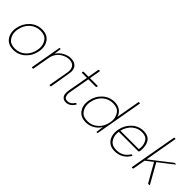

<svg xmlns="http://www.w3.org/2000/svg" viewBox="162 -1775 2811 2811"><g transform="rotate(45 1567.5 -370.0)"><path d="M232 10Q124 10 72 -63Q33 -117 33 -191Q33 -217 38 -246Q58 -356 136.5 -429Q215 -502 323 -502Q431 -502 483 -429Q521 -376 521 -303Q521 -276 516 -246Q497 -136 418.5 -63Q340 10 232 10ZM238 -20Q330 -20 398.5 -82Q467 -144 485 -246Q490 -274 490 -299Q490 -365 449.5 -418.5Q409 -472 317 -472Q225 -472 156 -410Q87 -348 69 -246Q64 -218 64 -193Q64 -127 105 -73.5Q146 -20 238 -20Z M994 0H980Q973 0 973 -8L1026 -305Q1031 -333 1031 -356Q1031 -472 909 -472Q869 -472 822 -451Q706 -400 683.5 -269.5Q661 -139 637 -8Q636 -1 628 0H614Q607 0 607 -8L691 -484Q693 -492 701 -492Q716 -492 716 -487L701 -377Q740 -439 801.5 -470.5Q863 -502 918 -502Q999 -502 1036 -454Q1062 -419 1062 -366Q1062 -343 1003 -8Q1002 -1 994 0Z M1320 10Q1268 10 1242 -27Q1225 -50 1225 -94Q1225 -118 1230 -149L1286 -463H1185Q1178 -463 1178 -471Q1179 -478 1180.5 -485Q1182 -492 1190 -492H1291L1321 -662Q1322 -670 1330 -670H1344Q1351 -670 1351 -664L1321 -492H1478Q1484 -492 1484 -487Q1484 -464 1473 -463H1316L1261 -154Q1255 -123 1255 -99Q1255 -69 1268.5 -44.5Q1282 -20 1326 -20Q1387 -20 1429 -87Q1433 -92 1437 -92Q1454 -85 1454 -82Q1454 -78 1452 -75Q1399 10 1320 10Z M1736 10Q1626 10 1574 -63Q1535 -116 1535 -190Q1535 -217 1540 -246Q1560 -357 1638.5 -429.5Q1717 -502 1827 -502Q1893 -502 1941.5 -467.5Q1990 -433 2005 -375L2070 -742Q2071 -750 2079 -750H2093Q2100 -750 2100 -744L1970 -8Q1969 0 1952 0Q1945 0 1945 -8L1960 -118Q1925 -59 1863.5 -24.5Q1802 10 1736 10ZM1740 -20Q1832 -20 1900.5 -82Q1969 -144 1987 -246Q1992 -274 1992 -299Q1992 -365 1951.5 -418.5Q1911 -472 1819 -472Q1727 -472 1658 -410Q1589 -348 1571 -246Q1566 -218 1566 -193Q1566 -127 1607 -73.5Q1648 -20 1740 -20Z M2332 10Q2226 10 2176 -63Q2140 -116 2140 -188Q2140 -216 2145 -246Q2165 -356 2242.5 -429Q2320 -502 2424 -502Q2528 -502 2569 -430Q2597 -381 2597 -312Q2597 -237 2581 -235H2174Q2171 -214 2171 -194Q2171 -124 2210.5 -72Q2250 -20 2338 -20Q2468 -20 2537 -131Q2541 -136 2545 -136Q2546 -136 2549.5 -134.5Q2553 -133 2558 -131Q2563 -129 2563 -126Q2563 -124 2561 -121Q2481 10 2332 10ZM2561 -263Q2566 -291 2566 -316Q2566 -373 2534.5 -422.5Q2503 -472 2418 -472Q2333 -472 2268 -415.5Q2203 -359 2179 -263Z M3040 0H3021Q3015 0 3012 -5L2851 -288L2741 -203L2706 -8Q2705 -1 2697 0H2683Q2676 0 2676 -8L2806 -742Q2807 -750 2815 -750H2829Q2836 -750 2836 -744L2747 -237L3069 -488Q3074 -492 3090 -492Q3105 -492 3105 -488Q3105 -485 2877 -309Q3048 -8 3048 -5Q3047 0 3040 0Z"/></g></svg>

Font: YamahaIndonesia935. App Thin
Style: Italic
Weight: 100
Italic angle: -10°
Designer: Dalton Maag Ltd
Foundry: Dalton Maag Ltd
Version: Version 1.002; January 01, 2024; Regular/Italic